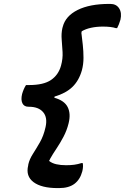

<svg xmlns="http://www.w3.org/2000/svg" viewBox="-20 -790 640 982"><path d="M331 -160Q322 -123 304.5 -90Q287 -57 268.5 -29.5Q250 -2 237 21Q236 23 234.5 26.5Q233 30 231 33Q246 45 268 50Q290 55 318 55Q342 55 360 52.5Q378 50 397 44H403Q405 51 404.5 62.5Q404 74 401 86Q390 128 361 150Q332 172 282 172H275Q192 172 151.5 141.5Q111 111 124 57L125 50Q131 24 148 -2.5Q165 -29 184 -62Q203 -95 213 -140Q224 -189 200.5 -216.5Q177 -244 128 -244H126Q103 -244 94.5 -262Q86 -280 93 -309Q96 -320 101 -332Q106 -344 113 -355H129Q203 -355 241 -381Q279 -407 292 -454Q302 -490 300 -523.5Q298 -557 295.5 -588Q293 -619 299 -646L301 -653Q315 -708 377 -739Q439 -770 539 -770H544Q575 -770 589.5 -747Q604 -724 596 -689Q592 -675 588 -665.5Q584 -656 579 -646H573Q549 -654 506 -654Q474 -654 446 -648Q418 -642 398 -630Q397 -626 396.5 -622.5Q396 -619 397 -616Q400 -592 403.5 -560Q407 -528 407 -494.5Q407 -461 399 -431Q384 -378 350.5 -345.5Q317 -313 259 -296L258 -290Q309 -276 326 -242.5Q343 -209 331 -160Z"/></svg>

Font: Recursive Mn Csl St SmB
Style: Italic
Weight: 600
Italic angle: -15°
Monospace: yes
Version: Version 1.079;hotconv 1.0.112;makeotfexe 2.5.65598; ttfautoh